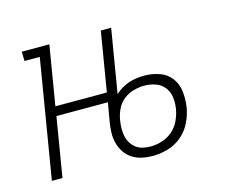

<svg xmlns="http://www.w3.org/2000/svg" viewBox="-80 -633 910 753"><g transform="rotate(-15 375.0 -256.0)"><path d="M455 8Q432 8 411 3.5Q390 -1 372.5 -12Q355 -23 343 -40.5Q331 -58 325.5 -78.5Q320 -99 320.5 -121Q321 -143 325 -166L338 -241H129L89 0H46L126 -482H64L63 -520H175L135 -279H344L384 -520H426L383 -262Q396 -274 410.5 -282.5Q425 -291 440.5 -296Q456 -301 471.5 -303Q487 -305 503 -305Q535 -305 564.5 -294.5Q594 -284 611.5 -260Q629 -236 632.5 -204.5Q636 -173 631 -141Q626 -111 611.5 -81.5Q597 -52 572 -31Q547 -10 516 -1Q485 8 455 8ZM456 -30Q479 -30 502.5 -37.5Q526 -45 545 -61.5Q564 -78 574.5 -100.5Q585 -123 589 -146Q593 -170 590 -193.5Q587 -217 573 -234.5Q559 -252 537.5 -259.5Q516 -267 492 -267Q471 -267 449 -261Q427 -255 409 -241Q391 -227 381 -207Q371 -187 367 -166L366 -160Q363 -143 363 -127Q363 -111 366 -96Q369 -81 377 -68Q385 -55 397 -46Q409 -37 424.5 -33.5Q440 -30 456 -30Z"/></g></svg>

Font: Iosevka Etoile Extralight
Style: Italic
Weight: 200
Italic angle: -9°
Designer: Belleve Invis
Foundry: Belleve Invis
Version: Version 22.1.2; ttfautohint (v1.8.4)